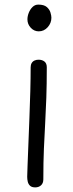

<svg xmlns="http://www.w3.org/2000/svg" viewBox="-20 -798 315 833"><path d="M113 -506Q113 -517 117.5 -524.5Q122 -532 130 -535.5Q138 -539 147 -539Q163 -539 173 -531Q183 -523 183 -506Q183 -432 181 -374Q179 -316 176 -263.5Q173 -211 170.5 -153Q168 -95 168 -20Q168 -3 158 6Q148 15 133 15Q118 15 110.5 8Q103 1 100.5 -9.5Q98 -20 98 -31Q98 -41 99.5 -78Q101 -115 103 -168.5Q105 -222 107.5 -283Q110 -344 111.5 -402.5Q113 -461 113 -506ZM99 -714Q99 -728 105 -743Q111 -758 121.5 -768Q132 -778 146 -778Q171 -778 183 -767.5Q195 -757 199 -743.5Q203 -730 203 -721Q203 -698 187 -680Q171 -662 148 -662Q128 -662 113.5 -677.5Q99 -693 99 -714Z"/></svg>

Font: Playpen Sans Light
Style: Regular
Weight: 300
Designer: Laura Meseguer, Veronika Burian, José Scaglione
Foundry: TypeTogether
Version: Version 1.001